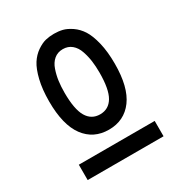

<svg xmlns="http://www.w3.org/2000/svg" viewBox="-146 -813 741 794"><g transform="rotate(-30 225.0 -416.0)"><path d="M406.2 -192.4V-119.1H43.9V-192.4ZM381.8 -480Q381.8 -368.2 340.1 -311.8Q298.3 -255.4 225.1 -255.4Q151.9 -255.4 110.1 -311.8Q68.4 -368.2 68.4 -480Q68.4 -537.6 78.9 -580.8Q89.4 -624 105.2 -648.7Q121.1 -673.3 143.3 -688.5Q165.5 -703.6 184.6 -708.3Q203.6 -712.9 225.1 -712.9Q246.6 -712.9 265.6 -708.3Q284.7 -703.6 306.9 -688.5Q329.1 -673.3 345 -648.7Q360.8 -624 371.3 -580.8Q381.8 -537.6 381.8 -480ZM141.6 -480Q141.6 -400.4 162.8 -364.5Q184.1 -328.6 225.1 -328.6Q266.1 -328.6 287.4 -364.5Q308.6 -400.4 308.6 -480Q308.6 -509.3 305.2 -534.7Q301.8 -560.1 293.2 -585.2Q284.7 -610.4 267.3 -625Q250 -639.6 225.1 -639.6Q200.2 -639.6 182.9 -625Q165.5 -610.4 157 -585.2Q148.4 -560.1 145 -534.7Q141.6 -509.3 141.6 -480Z"/></g></svg>

Font: Anka/Coder Narrow
Style: Regular
Weight: 400
Width: 3
Monospace: yes
Version: Version 001.100